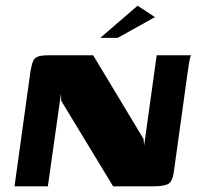

<svg xmlns="http://www.w3.org/2000/svg" viewBox="-20 -654 712 674"><path d="M31 0 87 -404Q91 -427 96 -439Q101 -451 113.5 -455.5Q126 -460 152 -460H307L484 -166L486 -143L530 -460H651Q649 -458 646.5 -447.5Q644 -437 642.5 -424.5Q641 -412 639 -402L590 -49Q585 -16 570 -8Q555 0 518 0H377L195 -300L194 -325L148 0ZM332 -521 463 -634 524 -594 393 -521Z"/></svg>

Font: Genos
Style: Bold Italic
Weight: 700
Italic angle: -8°
Version: Version 1.010